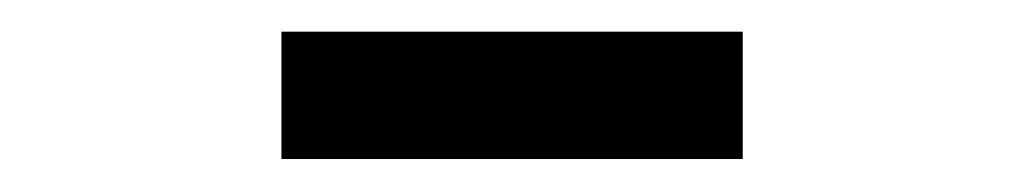

<svg xmlns="http://www.w3.org/2000/svg" viewBox="-20 -729 640 120"><path d="M155.9 -629.6H444.2V-709.2H155.9Z"/></svg>

Font: Margiela Mono Medium
Style: Regular
Weight: 500
Designer: Mike Abbink, Paul van der Laan, Pieter van Rosmalen
Foundry: Bold Monday
Version: Version 2.003 2021